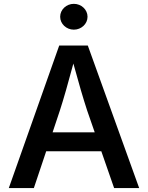

<svg xmlns="http://www.w3.org/2000/svg" viewBox="-20 -960 755 980"><path d="M24.9 0H152.8L215.8 -188H497.1L562.5 0H690.4L428.2 -727.5H282.2ZM356.9 -808.6C395 -808.6 426.8 -837.9 426.8 -874.5C426.8 -911.1 395 -940.4 356.9 -940.4C318.8 -940.4 287.1 -911.1 287.1 -874.5C287.1 -837.9 318.8 -808.6 356.9 -808.6ZM248.5 -284.7 285.6 -396C304.7 -454.6 326.7 -532.2 354.5 -635.7C382.3 -533.7 404.8 -457 424.8 -396L463.4 -284.7Z"/></svg>

Font: Raveo Medium
Style: Regular
Weight: 500
Designer: Jakub Foglar, Rasmus Andersson (Inter)
Foundry: Jakubfoglar.com
Version: Version 1.100;Glyphs 3.2.3 (3260)